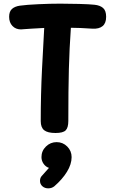

<svg xmlns="http://www.w3.org/2000/svg" viewBox="-20 -718 631 1051"><path d="M561 -626Q561 -591 541.5 -575Q522 -559 486 -561Q414 -566 368 -566Q360 -453 357 -340Q354 -228 354 -56Q354 -19 339.5 -4.5Q325 10 284 10Q241 10 222 -5Q203 -20 203 -55Q203 -201 210 -340L222 -565Q178 -563 151 -561L107 -558Q103 -557 95 -557Q66 -557 48 -576Q30 -595 30 -626Q30 -655 45.5 -669Q61 -683 89 -687Q125 -692 190 -695Q255 -698 310 -698Q355 -698 412.5 -696.5Q470 -695 497 -692Q527 -689 544 -674.5Q561 -660 561 -626ZM372 142Q372 181 346.5 222.5Q321 264 277 302Q263 313 244 313Q225 313 212 301.5Q199 290 199 272Q199 257 207 247L223 229L248 201Q230 195 218.5 178.5Q207 162 207 142Q207 108 231.5 84Q256 60 290 60Q324 60 348 84Q372 108 372 142Z"/></svg>

Font: Mali
Style: Bold
Weight: 700
Designer: Kitiyaporn Chalermlarp | Katatrad Aksorn Co.,Ltd.
Foundry: Cadson Demak Co.,Ltd.
Version: Version 1.000; ttfautohint (v1.6)